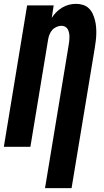

<svg xmlns="http://www.w3.org/2000/svg" viewBox="-20 -763 540 998"><path d="M214 215 337 -529Q339 -540 340 -550.5Q341 -561 341 -571.5Q341 -582 339 -592Q337 -602 332.5 -610.5Q328 -619 319 -624Q310 -629 300 -629Q287 -629 273.5 -623Q260 -617 251 -606.5Q242 -596 237 -583Q232 -570 230 -557L138 0H0L121 -735H259L249 -670Q259 -686 273 -700Q287 -714 304 -724Q321 -734 339 -738.5Q357 -743 375 -743Q394 -743 411.5 -737.5Q429 -732 441.5 -720Q454 -708 461.5 -692Q469 -676 473.5 -658.5Q478 -641 479.5 -622.5Q481 -604 480.5 -585.5Q480 -567 477.5 -548Q475 -529 472 -510L352 215Z"/></svg>

Font: Iosevka SS04 Heavy
Style: Italic
Weight: 900
Italic angle: -9°
Monospace: yes
Designer: Belleve Invis
Foundry: Belleve Invis
Version: Version 19.0.0; ttfautohint (v1.8.4)